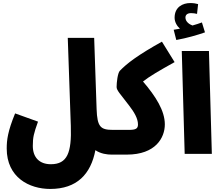

<svg xmlns="http://www.w3.org/2000/svg" viewBox="-20 -1008 1462 1258"><path d="M24 -35C24 155 172 230 309 230C484 230 575 133 605 -24C640 0 683 5 710 5C761 5 795 -24 795 -78C795 -120 769 -157 720 -157C639 -157 617 -176 613 -293L597 -760H424L444 -183C450 -7 421 68 313 68C240 68 195 25 195 -52C195 -108 201 -133 229 -211L79 -265C31 -148 24 -91 24 -35Z M710 5H811C1000 5 1060 -106 1060 -193C1060 -283 1000 -377 917 -474C960 -508 1023 -545 1124 -601L1041 -735C884 -648 811 -592 765 -544C751 -529 744 -468 744 -438C744 -416 766 -395 827 -315C858 -275 884 -232 884 -193C884 -166 871 -157 825 -157H720Z M1135 -746C1203 -758 1275 -779 1323 -796L1303 -861C1284 -854 1263 -847 1241 -841C1221 -848 1195 -866 1195 -893C1195 -911 1208 -922 1232 -922C1246 -922 1259 -920 1271 -917L1278 -981C1265 -985 1248 -988 1227 -988C1177 -988 1124 -962 1124 -892C1124 -863 1140 -837 1159 -820C1149 -818 1135 -816 1118 -813Z M1190 0H1368L1349 -674H1171Z"/></svg>

Font: Noto Sans Arabic ExtCond Blk
Style: Regular
Weight: 900
Width: 2
Designer: Monotype Design Team, Nadine Chahine, Nizar Qandah and Khaled Hosny
Foundry: Monotype Imaging Inc.
Version: Version 2.012